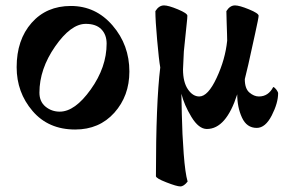

<svg xmlns="http://www.w3.org/2000/svg" viewBox="-20 -459 1035 692"><path d="M289.1 -373Q235.4 -373 178.7 -291.5Q122.1 -210 122.1 -125Q122.1 -92.8 144 -74.7Q166 -56.6 195.3 -56.6Q250 -56.6 307.1 -136.7Q364.3 -216.8 364.3 -301.8Q364.3 -334 345.2 -353.5Q326.2 -373 289.1 -373ZM40 -216.8Q40 -315.4 93.8 -376.5Q147.5 -437.5 235.4 -437.5Q325.2 -437.5 385.7 -367.2Q446.3 -296.9 446.3 -201.2Q446.3 -113.3 392.1 -52.7Q337.9 7.8 251 7.8Q154.3 7.8 97.2 -59.1Q40 -126 40 -216.8Z M798.8 -312.5Q798.8 -318.4 798.3 -335.9Q797.9 -353.5 796.9 -378.9Q795.9 -404.3 795.9 -418.9Q808.6 -439.5 827.1 -439.5Q842.8 -439.5 877.4 -425.3Q912.1 -411.1 912.1 -402.3Q912.1 -394.5 899.4 -337.4Q886.7 -280.3 875 -226.6L862.3 -173.8Q862.3 -139.6 878.9 -125.5Q895.5 -111.3 913.1 -111.3Q947.3 -111.3 964.8 -145.5Q970.7 -143.6 976.6 -135.3Q982.4 -127 982.4 -123Q982.4 -87.9 959.5 -43Q936.5 2 905.3 2Q869.1 2 852.1 -35.2Q835 -72.3 835 -119.1Q794.9 5.9 725.6 5.9Q696.3 5.9 669.9 -37.6Q643.6 -81.1 633.8 -121.1Q633.8 -120.1 635.3 -47.9Q636.7 24.4 642.1 95.2Q647.5 166 656.2 195.3Q642.6 212.9 629.9 212.9Q617.2 212.9 579.6 198.2Q542 183.6 542 175.8Q542 -88.9 557.6 -215.8Q552.7 -243.2 546.4 -314.5Q540 -385.7 540 -418.9Q552.7 -439.5 571.3 -439.5Q586.9 -439.5 621.1 -425.3Q655.3 -411.1 655.3 -402.3Q655.3 -394.5 652.8 -372.6Q650.4 -350.6 647.5 -321.3Q644.5 -292 642.6 -273.4L639.6 -209Q639.6 -163.1 657.2 -137.2Q674.8 -111.3 698.2 -111.3Q729.5 -111.3 760.7 -178.2Q792 -245.1 798.8 -312.5Z"/></svg>

Font: Crimson
Style: Bold
Weight: 700
Version: Version 0.8 ; ttfautohint (v1.00) -l 8 -r 50 -G 200 -x 14 -D